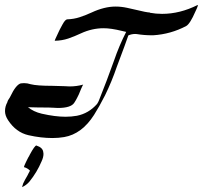

<svg xmlns="http://www.w3.org/2000/svg" viewBox="-25 -539 813 770"><path d="M185.5 14.6Q139.2 14.6 89.1 3.2Q39.1 -8.3 7.3 -57.1Q-4.9 -75.7 -4.9 -93.3Q-4.9 -112.3 4.4 -128.9Q5.4 -135.7 14.6 -148.4L16.6 -152.3Q38.6 -198.7 58.1 -204.6Q64.9 -205.6 71.3 -205.6Q85 -205.6 98.1 -201.2Q123.5 -194.8 184.6 -194.8L233.4 -193.4Q244.1 -192.4 254.4 -192.4Q282.2 -192.4 308.6 -199.7Q307.1 -198.2 300.5 -183.1Q293.9 -168 291 -160.2Q289.1 -155.3 288.1 -154.3L284.2 -146.5Q279.3 -136.7 272.9 -127Q259.8 -106 207 -106Q198.7 -106 189.9 -106.9Q174.3 -107.9 147.9 -107.9H134.3Q113.3 -107.9 92.8 -108.9Q90.3 -109.4 87.4 -109.4L86.4 -109.9Q108.9 -90.8 142.6 -83Q196.3 -70.8 237.8 -70.8Q261.2 -70.8 283.2 -74.7Q330.6 -84 364.3 -122.1Q369.6 -130.4 371.6 -135.7Q403.3 -214.8 432.1 -295.4Q452.6 -355.5 481 -411.1L463.9 -415Q420.4 -425.8 390.6 -425.8Q344.2 -425.8 299.8 -405.3Q273.9 -393.1 248.8 -384.5Q223.6 -376 194.3 -375.5Q194.3 -376.5 196.8 -382.3L210.9 -412.6Q214.4 -419.4 214.8 -420.7Q215.3 -421.9 225.8 -441.2Q236.3 -460.4 244.1 -461.4Q272 -462.4 295.2 -470.2Q318.4 -478 342.3 -488.8Q393.6 -512.7 438.5 -512.7Q460.9 -512.7 483.9 -507.8L514.2 -501Q564 -488.8 576.2 -488.8V-487.8Q600.1 -483.4 625 -483.4Q696.8 -483.4 767.6 -519H768.1Q768.6 -519 768.6 -518.6Q768.6 -514.6 764.2 -504.9L758.8 -493.2Q737.3 -443.4 721.7 -434.6Q659.7 -401.9 589.4 -397.5H584Q553.2 -397.5 523.9 -402.3L517.6 -402.8Q502.9 -402.8 489.7 -397Q475.1 -355 459.5 -314L443.4 -271Q423.3 -211.9 396 -156.2Q394 -153.3 392.6 -149.9Q374.5 -113.8 352.1 -78.1Q303.2 -1.5 232.4 10.7Q209.5 14.6 185.5 14.6ZM63.5 211.4 67.9 196.8Q75.2 181.2 84.5 166Q86.4 162.6 88.9 157.2Q91.3 151.9 95.2 145.5Q85.9 135.3 71.3 131.3V129.9Q71.3 127 80.1 108.9Q90.3 87.9 92.3 85.9L93.8 82.5Q114.3 44.4 121.1 44.4L121.6 44.9Q146 52.7 148.4 70.3Q149.4 74.2 149.4 78.1Q149.4 91.8 141.6 108.4Q123 152.3 93.3 189Q81.1 203.6 63.5 211.4Z"/></svg>

Font: Terrible Cursive
Style: Regular
Weight: 400
Designer: GGBotNet
Foundry: GGBotNet
Version: 1.00